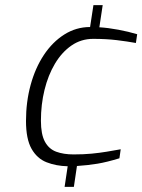

<svg xmlns="http://www.w3.org/2000/svg" viewBox="-20 -641 553 746"><path d="M231 85 243 5Q198 4 161 -10.5Q124 -25 102.5 -63Q81 -101 81 -171Q81 -245 99 -311Q117 -377 150.5 -427.5Q184 -478 230 -507Q276 -536 330 -536L343 -621H379L366 -535Q400 -533 440 -525.5Q480 -518 513 -508L508 -474Q475 -480 434 -485Q393 -490 342 -490Q295 -490 257.5 -464Q220 -438 193.5 -393.5Q167 -349 153 -292Q139 -235 139 -172Q139 -119 154.5 -90.5Q170 -62 198.5 -51.5Q227 -41 266 -41Q305 -41 336 -44Q367 -47 394 -51.5Q421 -56 449 -61L444 -26Q395 -11 359 -5Q323 1 279 4L267 85Z"/></svg>

Font: Exo Thin Light
Style: Italic
Weight: 300
Italic angle: -9°
Version: Version 2.000